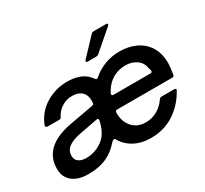

<svg xmlns="http://www.w3.org/2000/svg" viewBox="-154 -989 1310 1226"><g transform="rotate(-30 501.5 -376.0)"><path d="M16 -118Q16 -284 240 -324L411 -355Q423 -357 425 -366Q426 -373 426 -386Q426 -421 409 -443Q384 -474 330 -474Q290 -474 255.5 -452.5Q221 -431 203 -395Q198 -383 187 -383H98Q91 -383 88 -388Q85 -393 87 -400Q120 -482 192.5 -525.5Q265 -569 348 -569Q438 -569 487 -526Q506 -509 514 -495Q519 -489 523 -489Q528 -489 533 -493Q575 -530 626.5 -549.5Q678 -569 736 -569Q801 -569 854 -544.5Q907 -520 938 -470.5Q969 -421 969 -349Q969 -322 960 -268Q959 -255 945 -255H539Q530 -255 527 -250.5Q524 -246 524 -236Q524 -173 560 -132.5Q596 -92 658 -92Q706 -92 745 -115.5Q784 -139 808 -176Q816 -185 825 -185H917Q925 -185 929 -181.5Q933 -178 930 -172Q886 -90 811 -39.5Q736 11 637 11Q566 11 514 -17.5Q462 -46 434 -97Q431 -101 427 -101Q418 -101 404 -86Q365 -41 315 -17Q257 11 173 11Q101 11 58.5 -23Q16 -57 16 -118ZM837 -348Q851 -348 851 -360Q851 -368 845 -382Q839 -425 805 -449Q771 -473 723 -473Q679 -473 641.5 -454.5Q604 -436 577 -401Q564 -383 554 -364Q553 -362 553 -358Q553 -348 565 -348ZM296 -102Q344 -124 369 -160Q394 -196 406 -251V-255Q406 -261 402.5 -264Q399 -267 392 -265L255 -239Q199 -228 168.5 -205.5Q138 -183 138 -143Q138 -115 158.5 -100Q179 -85 216 -85Q257 -85 296 -102ZM530 -614Q518 -614 518 -622Q518 -626 523 -631L641 -756Q648 -763 659 -763H749Q761 -763 761 -756Q761 -751 755 -746L609 -620Q600 -614 591 -614Z"/></g></svg>

Font: Open Sauce Two SemiBold Italic
Style: Regular
Weight: 600
Italic angle: -10°
Designer: Alfredo Marco Pradil
Foundry: Creative Sauce Fz LLC
Version: Version 1.477